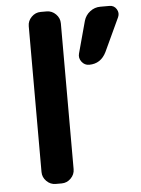

<svg xmlns="http://www.w3.org/2000/svg" viewBox="-53 -792 612 834"><g transform="rotate(-5 252.5 -375.0)"><path d="M156 0Q133 0 116 -17Q99 -34 99 -57V-693Q99 -716 116 -733Q133 -750 156 -750H182Q205 -750 222 -733Q239 -716 239 -693V-57Q239 -34 222 -17Q205 0 182 0ZM346 -503Q326 -503 313.5 -519.5Q301 -536 306 -555L344 -695Q351 -719 371 -734.5Q391 -750 416 -750H456Q476 -750 486.5 -733Q497 -716 489 -698L421 -552Q397 -503 346 -503Z"/></g></svg>

Font: Rounded Mplus 1c Bold
Style: Bold
Weight: 700
Version: Version 1.059.20150529